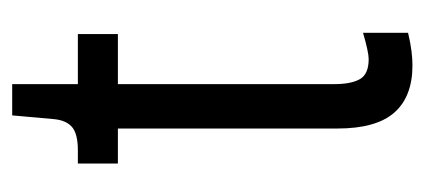

<svg xmlns="http://www.w3.org/2000/svg" viewBox="-206 -466 680 307"><g transform="rotate(-90 133.5 -313.0)"><path d="M182 7Q132 7 106.5 -22Q81 -51 81 -113V-464H25V-528H46Q72 -528 83 -537Q94 -546 96 -566L102 -633H152V-528H232V-464H152V-118Q152 -91 160 -77Q168 -63 192 -63Q203 -63 234 -72V0Q217 4 204.5 5.5Q192 7 182 7Z"/></g></svg>

Font: Bricolage Grotesque 12pt Condensed Light
Style: Regular
Weight: 300
Width: 3
Designer: Mathieu Triay
Foundry: Atelier Triay
Version: Version 1.001; ttfautohint (v1.8.4.7-5d5b);gftools[0.9.33.de